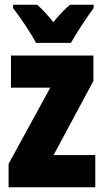

<svg xmlns="http://www.w3.org/2000/svg" viewBox="-20 -786 437 806"><path d="M131 -606H278C299 -645 345 -714 373 -752V-766H274C254 -750 231 -726 204 -693C178 -725 156 -749 136 -766H35V-752C61 -719 114 -641 131 -606ZM380 0V-135H205L372 -446V-553H26V-418H191L16 -98V0Z"/></svg>

Font: Noto Sans Telugu ExtraCondensed Black
Style: Regular
Weight: 900
Width: 2
Designer: Jelle Bosma - Monotype Design Team
Foundry: Monotype Imaging Inc.
Version: Version 2.005